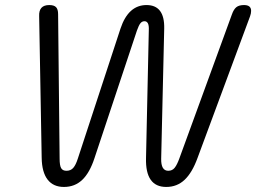

<svg xmlns="http://www.w3.org/2000/svg" viewBox="-20 -730 1014 760"><path d="M145 -105 135 -666Q133 -710 175 -710Q194 -710 202 -701.5Q210 -693 210 -674L216 -102Q216 -75 222 -64.5Q228 -54 243 -54Q260 -54 270 -65.5Q280 -77 288 -102L457 -617Q488 -710 560 -710Q632 -710 630 -617L618 -102Q617 -54 646 -54Q662 -54 671.5 -66Q681 -78 690 -103L898 -673Q905 -693 915.5 -701.5Q926 -710 946 -710Q974 -710 974 -687Q974 -677 970 -666L762 -105Q741 -47 711 -18.5Q681 10 638 10Q555 10 558 -104L569 -609Q570 -629 565.5 -637.5Q561 -646 552 -646Q542 -646 535.5 -637.5Q529 -629 522 -609L354 -104Q335 -46 305.5 -18Q276 10 233 10Q191 10 168.5 -19Q146 -48 145 -105Z"/></svg>

Font: Kodchasan
Style: Italic
Weight: 400
Italic angle: -10°
Version: Version 1.000; ttfautohint (v1.6)